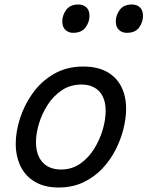

<svg xmlns="http://www.w3.org/2000/svg" viewBox="-20 -815 656 854"><path d="M241 19Q179 19 136 -6Q93 -31 71.5 -75.5Q50 -120 50 -176Q50 -229 69 -288.5Q88 -348 125.5 -400.5Q163 -453 219.5 -486Q276 -519 351 -519Q413 -519 455.5 -495.5Q498 -472 519.5 -429.5Q541 -387 541 -331Q541 -291 529.5 -243.5Q518 -196 494.5 -149.5Q471 -103 435 -65Q399 -27 350.5 -4Q302 19 241 19ZM251 -61Q300 -61 337 -87Q374 -113 399 -153.5Q424 -194 437 -238.5Q450 -283 450 -321Q450 -360 437 -386Q424 -412 400 -425.5Q376 -439 343 -439Q293 -439 255 -413.5Q217 -388 191.5 -348Q166 -308 153 -264Q140 -220 140 -183Q140 -144 153.5 -116.5Q167 -89 192 -75Q217 -61 251 -61ZM305 -669Q285 -669 271 -682Q257 -695 257 -720Q257 -747 274.5 -771Q292 -795 329 -795Q350 -795 364 -782.5Q378 -770 378 -744Q378 -717 360.5 -693Q343 -669 305 -669ZM544 -669Q523 -669 509 -682Q495 -695 495 -720Q495 -747 512.5 -771Q530 -795 567 -795Q588 -795 602 -782.5Q616 -770 616 -744Q616 -717 599 -693Q582 -669 544 -669Z"/></svg>

Font: Playwrite CA
Style: Regular
Weight: 400
Designer: Veronika Burian, José Scaglione
Foundry: TypeTogether
Version: Version 1.002